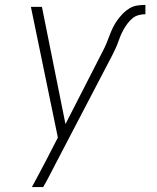

<svg xmlns="http://www.w3.org/2000/svg" viewBox="-20 -548 640 783"><path d="M110 215Q125 188 139 161Q153 134 167 108L216 13L106 -520H151L247 -42L400 -341Q408 -356 414.5 -372Q421 -388 427 -404Q433 -420 440.5 -435.5Q448 -451 458 -465Q468 -479 480.5 -492Q493 -505 508 -514Q523 -523 540 -525.5Q557 -528 573 -528V-490Q560 -490 546 -486.5Q532 -483 520.5 -473.5Q509 -464 500 -452Q491 -440 484 -427.5Q477 -415 471.5 -402Q466 -389 461.5 -375.5Q457 -362 450.5 -349Q444 -336 438 -323L204 125Q192 148 180.5 170.5Q169 193 156 215Z"/></svg>

Font: Iosevka XLt Ex Obl
Style: Regular
Weight: 200
Width: 7
Italic angle: -9°
Monospace: yes
Designer: Belleve Invis
Foundry: Belleve Invis
Version: Version 32.5.0; ttfautohint (v1.8.4)